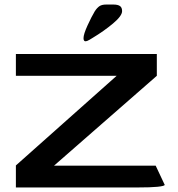

<svg xmlns="http://www.w3.org/2000/svg" viewBox="-20 -826 786 846"><path d="M50 -97 494 -492H50V-588H671V-492L218 -96H666L706 -11Q703 -6 674 -3Q645 0 586 0H50ZM398 -777Q408 -792 418.5 -799Q429 -806 448 -806H479Q499 -806 508.5 -799.5Q518 -793 518 -777Q518 -756 478 -722.5Q438 -689 388 -659Q385 -657 374 -650.5Q363 -644 357 -644Q348 -644 348 -658Q348 -675 365.5 -713.5Q383 -752 398 -777Z"/></svg>

Font: Gold
Style: Regular
Weight: 400
Designer: jaiki
Version: Version 1.000